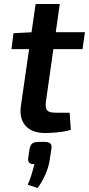

<svg xmlns="http://www.w3.org/2000/svg" viewBox="-20 -651 442 954"><path d="M277 -631 208 -145Q204 -115 214 -103Q224 -91 255 -91H326L332 -6Q314 0 289.5 3.5Q265 7 242.5 8.5Q220 10 206 10Q139 10 107 -26Q75 -62 84 -126L157 -631ZM402 -491 390 -407H37L47 -486L143 -491ZM201 54Q222 54 230.5 62.5Q239 71 235 91L227 144Q222 178 205.5 216Q189 254 167 283L118 267Q129 241 136.5 217Q144 193 151 164Q133 166 125.5 157.5Q118 149 120 134L127 88Q131 69 141 61.5Q151 54 174 54Z"/></svg>

Font: Exo 2 SemiBold
Style: Italic
Weight: 600
Italic angle: -8°
Designer: Natanael Gama
Foundry: Natanael Gama
Version: Version 2.010